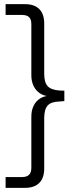

<svg xmlns="http://www.w3.org/2000/svg" viewBox="-20 -725 381 925"><path d="M7 180V128H86Q109 128 120 117Q131 106 131 84V-164Q131 -193 142 -215.5Q153 -238 173 -250.5Q193 -263 219 -264V-261Q193 -262 173 -275Q153 -288 142 -310.5Q131 -333 131 -362V-609Q131 -632 120 -642.5Q109 -653 86 -653H7V-705H101Q146 -705 169.5 -681Q193 -657 193 -612V-370Q193 -328 209.5 -310Q226 -292 266 -289L290 -288V-238L266 -236Q226 -235 209.5 -216.5Q193 -198 193 -156V87Q193 132 169.5 156Q146 180 101 180Z"/></svg>

Font: Nunito Sans 11pt Light
Style: Regular
Weight: 300
Version: Version 3.101;gftools[0.9.27]